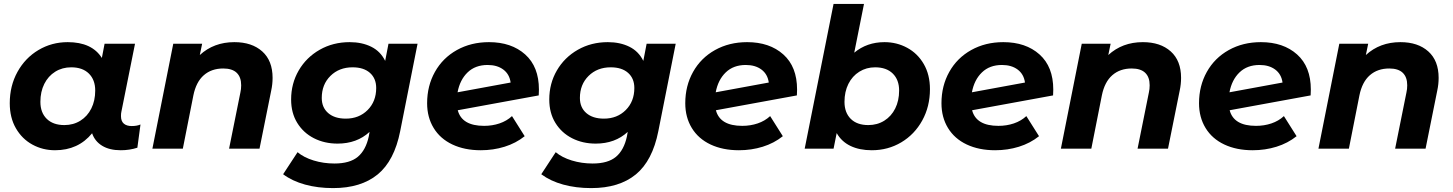

<svg xmlns="http://www.w3.org/2000/svg" viewBox="-20 -762 7449 984"><path d="M700 -124 684 -5Q644 8 599 8Q541 8 503.5 -15Q466 -38 452 -79Q381 8 262 8Q199 8 146 -21Q93 -50 61.5 -104.5Q30 -159 30 -233Q30 -322 69.5 -393.5Q109 -465 177 -505.5Q245 -546 327 -546Q451 -546 502 -465L516 -538H672L602 -189Q600 -181 600 -167Q600 -141 614.5 -128.5Q629 -116 655 -116Q682 -116 700 -124ZM468 -298Q468 -353 435.5 -385Q403 -417 345 -417Q299 -417 263 -394.5Q227 -372 207 -332Q187 -292 187 -240Q187 -185 219.5 -153Q252 -121 310 -121Q356 -121 392 -143.5Q428 -166 448 -206Q468 -246 468 -298Z M1377 -363Q1377 -330 1370 -298L1310 0H1154L1212 -288Q1216 -305 1216 -325Q1216 -367 1193 -389Q1170 -411 1124 -411Q1064 -411 1024.5 -376.5Q985 -342 971 -273L917 0H761L868 -538H1016L1004 -480Q1076 -546 1181 -546Q1271 -546 1324 -498.5Q1377 -451 1377 -363Z M2120 -538 2031 -90Q2001 62 1915.5 132Q1830 202 1687 202Q1609 202 1543.5 184Q1478 166 1431 131L1505 18Q1537 45 1587.5 60.5Q1638 76 1694 76Q1773 76 1814 41.5Q1855 7 1870 -63L1874 -86Q1809 -26 1710 -26Q1643 -26 1589 -53.5Q1535 -81 1503.5 -132Q1472 -183 1472 -252Q1472 -334 1511 -401Q1550 -468 1618.5 -507Q1687 -546 1772 -546Q1835 -546 1882.5 -522.5Q1930 -499 1954 -450L1971 -538ZM1908 -311Q1908 -360 1876 -388.5Q1844 -417 1787 -417Q1718 -417 1673.5 -373Q1629 -329 1629 -260Q1629 -211 1662 -182.5Q1695 -154 1752 -154Q1820 -154 1864 -198Q1908 -242 1908 -311Z M2742 -303Q2742 -283 2741 -273L2326 -197Q2347 -117 2461 -117Q2503 -117 2540 -129.5Q2577 -142 2604 -167L2669 -64Q2624 -28 2566 -10Q2508 8 2444 8Q2361 8 2298.5 -21.5Q2236 -51 2202.5 -106Q2169 -161 2169 -233Q2169 -322 2209 -393.5Q2249 -465 2321.5 -505.5Q2394 -546 2486 -546Q2601 -546 2671.5 -483Q2742 -420 2742 -303ZM2325 -289 2597 -339Q2591 -382 2559.5 -405.5Q2528 -429 2479 -429Q2416 -429 2376.5 -391Q2337 -353 2325 -289Z M3443 -538 3354 -90Q3324 62 3238.5 132Q3153 202 3010 202Q2932 202 2866.5 184Q2801 166 2754 131L2828 18Q2860 45 2910.5 60.5Q2961 76 3017 76Q3096 76 3137 41.5Q3178 7 3193 -63L3197 -86Q3132 -26 3033 -26Q2966 -26 2912 -53.5Q2858 -81 2826.5 -132Q2795 -183 2795 -252Q2795 -334 2834 -401Q2873 -468 2941.5 -507Q3010 -546 3095 -546Q3158 -546 3205.5 -522.5Q3253 -499 3277 -450L3294 -538ZM3231 -311Q3231 -360 3199 -388.5Q3167 -417 3110 -417Q3041 -417 2996.5 -373Q2952 -329 2952 -260Q2952 -211 2985 -182.5Q3018 -154 3075 -154Q3143 -154 3187 -198Q3231 -242 3231 -311Z M4065 -303Q4065 -283 4064 -273L3649 -197Q3670 -117 3784 -117Q3826 -117 3863 -129.5Q3900 -142 3927 -167L3992 -64Q3947 -28 3889 -10Q3831 8 3767 8Q3684 8 3621.5 -21.5Q3559 -51 3525.5 -106Q3492 -161 3492 -233Q3492 -322 3532 -393.5Q3572 -465 3644.5 -505.5Q3717 -546 3809 -546Q3924 -546 3994.5 -483Q4065 -420 4065 -303ZM3648 -289 3920 -339Q3914 -382 3882.5 -405.5Q3851 -429 3802 -429Q3739 -429 3699.5 -391Q3660 -353 3648 -289Z M4746 -305Q4746 -216 4706.5 -144.5Q4667 -73 4599 -32.5Q4531 8 4448 8Q4385 8 4339 -14Q4293 -36 4268 -80L4252 0H4104L4252 -742H4408L4358 -492Q4423 -546 4513 -546Q4576 -546 4629.5 -517Q4683 -488 4714.5 -433.5Q4746 -379 4746 -305ZM4588 -298Q4588 -353 4555.5 -385Q4523 -417 4465 -417Q4420 -417 4384 -394.5Q4348 -372 4328 -332Q4308 -292 4308 -240Q4308 -185 4340 -153Q4372 -121 4430 -121Q4476 -121 4512 -143.5Q4548 -166 4568 -206Q4588 -246 4588 -298Z M5378 -303Q5378 -283 5377 -273L4962 -197Q4983 -117 5097 -117Q5139 -117 5176 -129.5Q5213 -142 5240 -167L5305 -64Q5260 -28 5202 -10Q5144 8 5080 8Q4997 8 4934.5 -21.5Q4872 -51 4838.5 -106Q4805 -161 4805 -233Q4805 -322 4845 -393.5Q4885 -465 4957.5 -505.5Q5030 -546 5122 -546Q5237 -546 5307.5 -483Q5378 -420 5378 -303ZM4961 -289 5233 -339Q5227 -382 5195.5 -405.5Q5164 -429 5115 -429Q5052 -429 5012.5 -391Q4973 -353 4961 -289Z M6033 -363Q6033 -330 6026 -298L5966 0H5810L5868 -288Q5872 -305 5872 -325Q5872 -367 5849 -389Q5826 -411 5780 -411Q5720 -411 5680.5 -376.5Q5641 -342 5627 -273L5573 0H5417L5524 -538H5672L5660 -480Q5732 -546 5837 -546Q5927 -546 5980 -498.5Q6033 -451 6033 -363Z M6698 -303Q6698 -283 6697 -273L6282 -197Q6303 -117 6417 -117Q6459 -117 6496 -129.5Q6533 -142 6560 -167L6625 -64Q6580 -28 6522 -10Q6464 8 6400 8Q6317 8 6254.5 -21.5Q6192 -51 6158.5 -106Q6125 -161 6125 -233Q6125 -322 6165 -393.5Q6205 -465 6277.5 -505.5Q6350 -546 6442 -546Q6557 -546 6627.5 -483Q6698 -420 6698 -303ZM6281 -289 6553 -339Q6547 -382 6515.5 -405.5Q6484 -429 6435 -429Q6372 -429 6332.5 -391Q6293 -353 6281 -289Z M7353 -363Q7353 -330 7346 -298L7286 0H7130L7188 -288Q7192 -305 7192 -325Q7192 -367 7169 -389Q7146 -411 7100 -411Q7040 -411 7000.5 -376.5Q6961 -342 6947 -273L6893 0H6737L6844 -538H6992L6980 -480Q7052 -546 7157 -546Q7247 -546 7300 -498.5Q7353 -451 7353 -363Z"/></svg>

Font: Montserrat Alternates
Style: Bold Italic
Weight: 700
Italic angle: -11.3°
Designer: Julieta Ulanovsky
Foundry: Julieta Ulanovsky
Version: Version 7.200